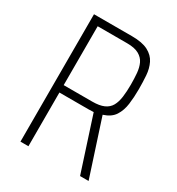

<svg xmlns="http://www.w3.org/2000/svg" viewBox="-166 -793 828 898"><g transform="rotate(30 248.0 -344.0)"><path d="M79 0V-688H284Q340 -688 371.5 -671.5Q403 -655 417 -626.5Q431 -598 433.5 -562.5Q436 -527 436 -489Q436 -446 431 -408Q426 -370 408 -342Q390 -314 349 -301L447 0H401L303 -302L330 -293Q322 -292 307 -291Q292 -290 279 -290H122V0ZM122 -330H276Q315 -330 338.5 -340.5Q362 -351 373.5 -371.5Q385 -392 389 -422Q393 -452 393 -489Q393 -522 390.5 -550.5Q388 -579 378 -600.5Q368 -622 345 -635Q322 -648 281 -648H122Z"/></g></svg>

Font: Saira Condensed ExtraLight
Style: Regular
Weight: 250
Width: 3
Designer: Hector Gatti with collaboration of the Omnibus-Type team
Foundry: Omnibus-Type
Version: Version 1.101